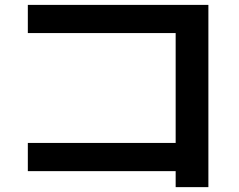

<svg xmlns="http://www.w3.org/2000/svg" viewBox="-20 -728 978 785"><path d="M698.2 -28.3H93.8V-143.6H698.2V-592.8H93.8V-708H832V37.1H698.2Z"/></svg>

Font: Pretendard JP
Style: Bold
Weight: 700
Designer: Base glyphs from Inter by Rasmus Andersson; Hangeul glyphs from Noto Sans CJK(Source Han Sans) by Jang Soo-young and Kan
Foundry: Kil Hyung-jin
Version: Version 1.309